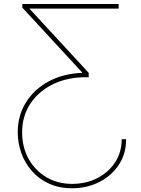

<svg xmlns="http://www.w3.org/2000/svg" viewBox="-20 -748 721 983"><path d="M625.5 -35.2Q626 38.6 588.6 95.2Q551.3 151.9 488.5 183.8Q425.8 215.8 349.1 215.8Q282.7 215.8 231 192.1Q179.2 168.5 143.6 127.9Q107.9 87.4 89.4 36.1Q70.8 -15.1 70.8 -70.3Q70.8 -155.3 112.3 -222.7Q153.8 -290 228 -330.6Q302.2 -371.1 399.9 -375V-377.9L94.2 -709V-727.5H587.4V-704.1H117.7V-717.8L434.1 -375V-352.5H400.9Q310.5 -348.6 241 -311.5Q171.4 -274.4 132.3 -212.4Q93.3 -150.4 93.3 -70.3Q93.3 5.9 126.5 65.4Q159.7 125 217.5 159.2Q275.4 193.4 349.1 193.4Q420.9 193.4 478.5 163.8Q536.1 134.3 569.6 82.5Q603 30.8 603 -35.2Z"/></svg>

Font: Inter 18pt Thin
Style: Regular
Weight: 250
Designer: Rasmus Andersson
Foundry: rsms
Version: Version 4.001;git-66647c0bb